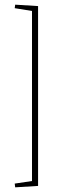

<svg xmlns="http://www.w3.org/2000/svg" viewBox="-20 -695 253 822"><path d="M45 -675 143 -669V101L45 107L43 91L117 80V-648L43 -660Z"/></svg>

Font: Grenze Gotisch Thin
Style: Regular
Weight: 100
Designer: Renata Polastri
Foundry: Omnibus-Type
Version: Version 1.001